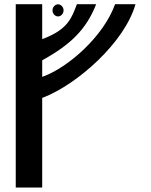

<svg xmlns="http://www.w3.org/2000/svg" viewBox="-20 -872 697 885"><path d="M174.5 -420.6 179.2 -422.4C337.3 -483.8 555.6 -677.6 604.4 -852.5H510.4C456.1 -702.2 294.4 -563.3 184.1 -521.3L174.5 -517.7V-594L178.3 -596.2C305.9 -666.8 378.6 -737.7 423.1 -852.5H334.4C311 -791.1 294.3 -738.6 184.2 -695.3L174.5 -691.6V-852.5H52.6V-7.5H174.5ZM247.5 -796.3C261 -796.3 273 -808.9 273 -824.2C273 -839.5 261 -852.1 247.5 -852.1C234 -852.1 222 -839.5 222 -824.2C222 -808.9 234 -796.3 247.5 -796.3Z"/></svg>

Font: Stormning
Style: Light
Weight: 400
Designer: Robert Jablonski, Mew Too
Foundry: Cannot Into Space Fonts
Version: Version 0.90